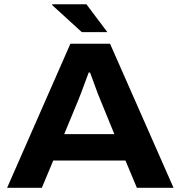

<svg xmlns="http://www.w3.org/2000/svg" viewBox="-20 -896 862 916"><path d="M13.9 0 315.9 -687.4H505L807.9 0H633L578.5 -130.2H234.1L179.6 0ZM286.3 -256.2H525.5L458.9 -419.3Q454.1 -430.1 447.2 -447.9Q440.2 -465.8 433.3 -485.7Q426.3 -505.7 419.6 -523.2Q413 -540.7 409.5 -550H403.3Q396 -530.4 386.5 -505.2Q377 -480 368.5 -456.7Q359.9 -433.4 353.9 -419.3ZM492.3 -742.6H370.4L229 -871.6V-875.8H392.2Z"/></svg>

Font: Archivo SemiBold SemiExpanded
Style: Regular
Weight: 600
Width: 6
Version: Version 2.001